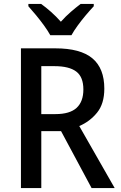

<svg xmlns="http://www.w3.org/2000/svg" viewBox="-20 -1027 616 981"><path d="M263 -780Q391 -780 452 -729Q513 -678 513 -574Q513 -497 476 -451.5Q439 -406 385 -383L566 -66H448L292 -357H191V-66H87V-780ZM258 -689H191V-444H263Q337 -444 371.5 -476Q406 -508 406 -570Q406 -634 369.5 -661.5Q333 -689 258 -689ZM237 -847Q225 -869 205.5 -896Q186 -923 164.5 -949Q143 -975 125 -995V-1007H190Q214 -990 240.5 -966.5Q267 -943 291 -916Q316 -944 341.5 -966Q367 -988 392 -1007H459V-995Q441 -976 419 -950Q397 -924 377 -896.5Q357 -869 345 -847Z"/></svg>

Font: Noto Sans Malayalam UI SemiCondensed Medium
Style: Regular
Weight: 500
Width: 4
Designer: Jelle Bosma - Monotype Design Team
Foundry: Monotype Imaging Inc.
Version: Version 2.104; ttfautohint (v1.8.4.7-5d5b)